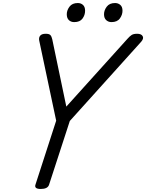

<svg xmlns="http://www.w3.org/2000/svg" viewBox="-20 -1234 965 1268"><path d="M249 14Q205 14 214 -14L351 -437L239 -966Q235 -986 245.5 -998.5Q256 -1011 282 -1011Q305 -1011 313 -1002Q321 -993 325 -975L418 -530L822 -978Q837 -995 849.5 -1003Q862 -1011 886 -1011Q913 -1011 922 -995.5Q931 -980 913 -959L441 -435L304 -14Q295 14 249 14ZM470 -1088Q449 -1088 435 -1101Q421 -1114 421 -1140Q421 -1166 439 -1190Q457 -1214 494 -1214Q514 -1214 528 -1201.5Q542 -1189 542 -1163Q542 -1135 525 -1111.5Q508 -1088 470 -1088ZM716 -1088Q696 -1088 681.5 -1101Q667 -1114 667 -1140Q667 -1166 685 -1190Q703 -1214 740 -1214Q760 -1214 774.5 -1201.5Q789 -1189 789 -1163Q789 -1136 771.5 -1112Q754 -1088 716 -1088Z"/></svg>

Font: Playwrite CA
Style: Regular
Weight: 400
Designer: Veronika Burian, José Scaglione
Foundry: TypeTogether
Version: Version 1.002